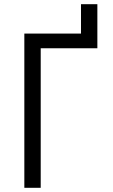

<svg xmlns="http://www.w3.org/2000/svg" viewBox="-20 -895 540 915"><path d="M96 0V-735H366V-875H444V-665H174V0Z"/></svg>

Font: Iosevka NFM
Style: Regular
Weight: 400
Monospace: yes
Designer: Belleve Invis
Foundry: Belleve Invis
Version: Version 29.0.4; ttfautohint (v1.8.4);Nerd Fonts 3.3.0